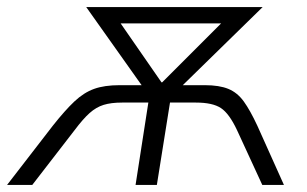

<svg xmlns="http://www.w3.org/2000/svg" viewBox="-58 -521 866 541"><path d="M-38 0 91 -167Q125 -210 151.5 -235Q178 -260 207 -270.5Q236 -281 279 -281H341L185 -501H682L457 -281H519Q560 -281 585.5 -270.5Q611 -260 629 -235Q647 -210 667 -167L742 0H681L610 -154Q588 -201 564.5 -216.5Q541 -232 494 -232H421L384 0H324L360 -232H286Q255 -232 234 -225.5Q213 -219 194.5 -202.5Q176 -186 152 -154L33 0ZM397 -289H399L565 -455H282Z"/></svg>

Font: Mulish Light
Style: Italic
Weight: 300
Italic angle: -9°
Designer: Vernon Adams
Foundry: Vernon Adams
Version: Version 3.603; ttfautohint (v1.8.3)